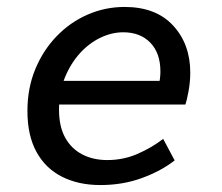

<svg xmlns="http://www.w3.org/2000/svg" viewBox="-20 -521 640 553"><path d="M269 12Q206 12 158.5 -12Q111 -36 85 -83.5Q59 -131 59 -201Q59 -267 81.5 -321.5Q104 -376 143 -416.5Q182 -457 232.5 -479Q283 -501 339 -501Q429 -501 478.5 -447.5Q528 -394 528 -312Q528 -285 523 -258Q518 -231 514 -220H129L140 -288H470L436 -271Q439 -282 440.5 -293Q442 -304 442 -315Q442 -368 413 -398Q384 -428 335 -428Q302 -428 269.5 -412.5Q237 -397 210.5 -368Q184 -339 167 -298Q150 -257 150 -205Q150 -157 167.5 -125Q185 -93 216.5 -76.5Q248 -60 289 -60Q335 -60 375.5 -77.5Q416 -95 450 -121L483 -59Q445 -29 389.5 -8.5Q334 12 269 12Z"/></svg>

Font: Source Code Pro ExtraLight Medium
Style: Italic
Weight: 500
Italic angle: -11°
Monospace: yes
Version: Version 1.016;hotconv 1.0.116;makeotfexe 2.5.65601